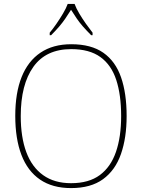

<svg xmlns="http://www.w3.org/2000/svg" viewBox="-20 -951 726 981"><path d="M343 10Q248 10 184.5 -33.5Q121 -77 89.5 -159.5Q58 -242 58 -359Q58 -476 90.5 -557.5Q123 -639 187 -682Q251 -725 344 -725Q446 -725 508 -681.5Q570 -638 598.5 -556Q627 -474 627 -358Q627 -247 598 -164Q569 -81 506.5 -35.5Q444 10 343 10ZM343 -15Q434 -15 490 -56.5Q546 -98 572.5 -175Q599 -252 599 -358Q599 -466 574 -542.5Q549 -619 493 -659.5Q437 -700 344 -700Q215 -700 150.5 -609.5Q86 -519 86 -358Q86 -250 114.5 -173.5Q143 -97 200.5 -56Q258 -15 343 -15ZM234 -784Q250 -803 268 -829Q286 -855 302 -882Q318 -909 326 -931H361Q369 -909 385 -882Q401 -855 419.5 -829Q438 -803 453 -784V-771H446Q421 -796 403.5 -816Q386 -836 372 -856.5Q358 -877 343 -901Q328 -877 314 -856.5Q300 -836 283 -816Q266 -796 241 -771H234Z"/></svg>

Font: Noto Serif Bengali Thin
Style: Regular
Weight: 250
Version: Version 2.003